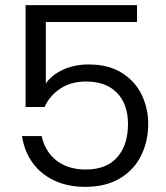

<svg xmlns="http://www.w3.org/2000/svg" viewBox="-20 -720 644 747"><path d="M65.6 -190.5H142.1Q156.1 -128.4 201 -94.5Q245.9 -60.5 313 -60.5Q394.9 -60.5 436.4 -108.5Q478 -156.4 478 -237.5Q478 -314.6 435.2 -358.8Q392.4 -402.9 314 -402.9Q258 -402.9 216.1 -376.2Q174.3 -349.4 153.3 -303.6H79.5V-700H513V-634.5H158.3V-395.4Q182.1 -429.2 226 -449.2Q269.9 -469.2 324.7 -469.2Q404.5 -469.2 456.7 -434.9Q509 -400.5 532.8 -348Q556.7 -295.5 556.7 -239Q556.7 -170.7 529 -114.6Q501.2 -58.5 446.1 -25.8Q391 7 312.5 7Q243.5 7 191 -17.7Q138.6 -42.5 106.6 -87.1Q74.6 -131.7 65.6 -190.5Z"/></svg>

Font: AF Albert Sans Medium
Style: Regular
Weight: 500
Designer: Andreas Rasmussen
Foundry: a.Foundry
Version: Version 1.300;Glyphs 3.2 (3231)